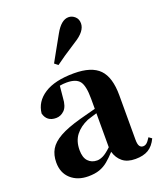

<svg xmlns="http://www.w3.org/2000/svg" viewBox="-160 -975 920 1094"><g transform="rotate(-20 300.0 -428.5)"><path d="M220.2 -653.8Q235.8 -682.6 254.6 -715.8Q273.4 -749 305.2 -806.2Q342.8 -874 387.2 -874Q408.2 -874 425.5 -858.6Q442.9 -843.3 442.9 -816.9Q442.9 -769.5 374 -727.1Q323.2 -694.8 294.2 -674.8Q265.1 -654.8 241.2 -637.2ZM471.2 16.1Q422.4 16.1 393.8 -7.1Q365.2 -30.3 354 -69.8Q328.6 -42 305.2 -22.5Q281.7 -2.9 253.4 7.1Q225.1 17.1 185.1 17.1Q120.6 17.1 79.8 -19.5Q39.1 -56.2 39.1 -119.1Q39.1 -164.6 58.6 -198Q78.1 -231.4 124.8 -257.6Q171.4 -283.7 252.9 -306.2L350.1 -332V-393.1Q350.1 -471.2 328.6 -499.5Q307.1 -527.8 250 -527.8Q228 -527.8 208 -523.9L201.2 -453.1Q198.7 -401.4 176.5 -379.6Q154.3 -357.9 126 -357.9Q69.8 -357.9 56.2 -410.2Q63 -480 127 -521.5Q190.9 -563 307.1 -563Q413.6 -563 460.7 -514.4Q507.8 -465.8 507.8 -356.9V-87.9Q507.8 -59.6 515.4 -48.3Q522.9 -37.1 537.1 -37.1Q548.3 -37.1 558.1 -44.9Q567.9 -52.7 582 -75.2L600.1 -62Q580.6 -20.5 550 -2.2Q519.5 16.1 471.2 16.1ZM350.1 -99.1V-305.2Q332.5 -299.8 317.6 -295.2Q302.7 -290.5 292 -287.1Q243.2 -266.1 215.6 -230.5Q188 -194.8 188 -140.1Q188 -95.2 208.7 -73Q229.5 -50.8 263.2 -50.8Q278.8 -50.8 299.1 -60.3Q319.3 -69.8 350.1 -99.1Z"/></g></svg>

Font: Source Han Serif TW Heavy
Style: Regular
Weight: 900
Designer: Ryoko NISHIZUKA Ë•øÂ°öÊ∂ºÂ≠ê (kana & ideographs); Frank Grie√ühammer (Latin, Greek & Cyrillic); Wenlong ZHANG Âº†ÊñáÈæô 
Foundry: Adobe
Version: Version 2.003;hotconv 1.1.1;makeotfexe 2.6.0